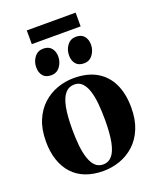

<svg xmlns="http://www.w3.org/2000/svg" viewBox="-159 -959 867 1064"><g transform="rotate(-20 274.5 -427.0)"><path d="M20 -250.5Q20 -322 42 -374.2Q64 -426.5 101.5 -460.8Q139 -495 186.2 -512Q233.5 -529 284.5 -529Q364 -529 418.5 -497.5Q473 -466 501 -407.2Q529 -348.5 529 -266.5Q529 -195.5 507.2 -143Q485.5 -90.5 448 -56.2Q410.5 -22 363.2 -5.2Q316 11.5 265 11.5Q206.5 11.5 161 -6Q115.5 -23.5 84.2 -57.5Q53 -91.5 36.5 -140.2Q20 -189 20 -250.5ZM276 -23Q307.5 -23 328.2 -47.2Q349 -71.5 359 -122.2Q369 -173 369 -251.5Q369 -303.5 364.8 -348Q360.5 -392.5 349.8 -425.2Q339 -458 321 -476.2Q303 -494.5 276 -494.5Q243 -494.5 221.8 -470.5Q200.5 -446.5 190.2 -395.8Q180 -345 180 -265Q180 -213.5 184.5 -169.2Q189 -125 200 -92Q211 -59 229.5 -41Q248 -23 276 -23ZM173.5 -586Q142 -586 126 -605.2Q110 -624.5 110 -655Q110 -689.5 129.5 -714.8Q149 -740 181 -740H182Q213 -740 229.2 -720.5Q245.5 -701 245.5 -670.5Q245.5 -638.5 226.5 -612.2Q207.5 -586 174 -586ZM367 -586Q335.5 -586 319.5 -605.2Q303.5 -624.5 303.5 -655Q303.5 -689.5 322.8 -714.8Q342 -740 374.5 -740H375.5Q406.5 -740 422.5 -720.5Q438.5 -701 438.5 -670.5Q438.5 -638.5 419.5 -612.2Q400.5 -586 368 -586ZM419 -866V-785H131V-866Z"/></g></svg>

Font: Merriweather 120pt
Style: Bold
Weight: 700
Designer: Eben Sorkin
Foundry: Eben Sorkin
Version: Version 2.100